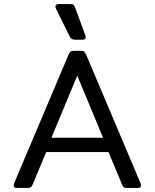

<svg xmlns="http://www.w3.org/2000/svg" viewBox="-20 -932 767 952"><path d="M325 -752 258 -888Q255 -894 255 -900Q255 -912 274 -912H324Q339 -912 344 -908.5Q349 -905 353 -893L403 -757Q405 -749 405 -747Q405 -735 389 -735H355Q342 -735 336 -738.5Q330 -742 325 -752ZM48 -13Q48 -15 50 -23L319 -659Q325 -672 329.5 -676Q334 -680 345 -680H382Q393 -680 397.5 -676Q402 -672 408 -659L677 -23Q679 -15 679 -13Q679 0 664 0H611Q599 0 594.5 -3Q590 -6 586 -15L518 -178H209L141 -15Q137 -6 132.5 -3Q128 0 116 0H63Q48 0 48 -13ZM491 -249 363 -557 235 -249Z"/></svg>

Font: Mitr Light
Style: Regular
Weight: 300
Designer: Thanarat Vachiruckul
Foundry: Cadson Demak
Version: Version 1.002